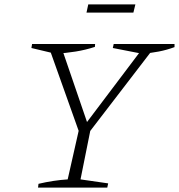

<svg xmlns="http://www.w3.org/2000/svg" viewBox="-20 -848 809 868"><path d="M345 -230 204 -626 206 -639H256L379 -280H361L632 -639H676L675 -630L368 -230ZM152 0 154 -17Q188 -25 221 -30Q254 -35 286 -37L340 -276H392L344 -37L469 -19L465 0ZM231 -605 122 -631 125 -649H410L409 -636Q366 -622 322 -615Q278 -608 231 -605ZM623 -605 490 -631 494 -649H769V-635Q734 -622 697.5 -615Q661 -608 623 -605ZM371 -791 379 -828H592L583 -791Z"/></svg>

Font: Piazzolla Thin Thin
Style: Italic
Weight: 250
Italic angle: -11.3°
Version: Version 2.005